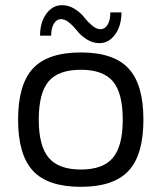

<svg xmlns="http://www.w3.org/2000/svg" viewBox="-20 -713 625 743"><path d="M293 -510Q420 -510 477.5 -448Q535 -386 535 -250Q535 -114 477.5 -52Q420 10 293 10Q165 10 107.5 -52Q50 -114 50 -250Q50 -386 107.5 -448Q165 -510 293 -510ZM130 -250Q130 -148 168.5 -102.5Q207 -57 293 -57Q379 -57 417 -102.5Q455 -148 455 -250Q455 -353 417 -398Q379 -443 293 -443Q206 -443 168 -398Q130 -353 130 -250ZM135 -575Q135 -627 159.5 -660Q184 -693 220 -693Q246 -693 269 -678.5Q292 -664 305.5 -646.5Q319 -629 336 -614.5Q353 -600 369 -600Q386 -600 396.5 -617.5Q407 -635 407 -665H450Q450 -613 425.5 -579.5Q401 -546 365 -546Q339 -546 316 -560.5Q293 -575 279.5 -592.5Q266 -610 249 -624.5Q232 -639 216 -639Q199 -639 188.5 -621.5Q178 -604 178 -575Z"/></svg>

Font: Fivo Sans Modern
Style: Regular
Weight: 400
Designer: Alexander Slobzheninov
Foundry: Alexander Slobzheninov
Version: 1.0